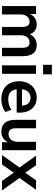

<svg xmlns="http://www.w3.org/2000/svg" viewBox="1008 -1786 788 2844"><g transform="rotate(90 1402.0 -364.0)"><path d="M70 0V-504H187V-401H182Q195 -436 218 -461Q241 -486 272.5 -500Q304 -514 342 -514Q399 -514 437 -484.5Q475 -455 490 -400H482Q501 -450 544.5 -482Q588 -514 648 -514Q702 -514 738.5 -491Q775 -468 793.5 -421Q812 -374 812 -303V0H688V-298Q688 -354 670.5 -381Q653 -408 609 -408Q576 -408 551.5 -391.5Q527 -375 514.5 -346Q502 -317 502 -277V0H379V-298Q379 -354 360.5 -381Q342 -408 300 -408Q267 -408 243.5 -391Q220 -374 207 -344.5Q194 -315 194 -277V0Z M940 -608V-738H1081V-608ZM948 0V-504H1073V0Z M1451 10Q1367 10 1307 -21.5Q1247 -53 1215 -112Q1183 -171 1183 -252Q1183 -328 1213.5 -387Q1244 -446 1298.5 -480Q1353 -514 1426 -514Q1494 -514 1544 -483Q1594 -452 1621.5 -394.5Q1649 -337 1649 -257V-217H1283V-296H1561L1545 -279Q1545 -350 1515 -386Q1485 -422 1429 -422Q1390 -422 1361 -403.5Q1332 -385 1316 -350Q1300 -315 1300 -265V-255Q1300 -199 1317.5 -162.5Q1335 -126 1369.5 -109Q1404 -92 1454 -92Q1492 -92 1532 -103Q1572 -114 1605 -141L1639 -51Q1604 -21 1552.5 -5.5Q1501 10 1451 10Z M1933 10Q1874 10 1834.5 -13.5Q1795 -37 1775 -83.5Q1755 -130 1755 -200V-504H1880V-201Q1880 -167 1889 -143Q1898 -119 1918 -107.5Q1938 -96 1967 -96Q2000 -96 2025.5 -112.5Q2051 -129 2065.5 -158Q2080 -187 2080 -223V-504H2205V0H2086V-105H2094Q2072 -50 2030.5 -20Q1989 10 1933 10Z M2277 0 2484 -292 2486 -224 2286 -504H2428L2552 -324H2525L2650 -504H2791L2592 -225L2594 -290L2801 0H2660L2525 -192H2550L2417 0Z"/></g></svg>

Font: Nunitoga
Style: Bold
Weight: 700
Designer: Vernon Adams
Foundry: Vernon Adams
Version: Version 1.0